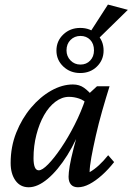

<svg xmlns="http://www.w3.org/2000/svg" viewBox="-20 -791 565 819"><path d="M102.5 7.8Q66.4 7.8 45.9 -21Q25.4 -49.8 25.4 -95.7Q25.4 -165 49.3 -225.1Q73.2 -285.2 112.3 -331.5Q151.4 -377.9 198.2 -404.3Q245.1 -430.7 291 -430.7Q318.4 -430.7 338.4 -416.5Q358.4 -402.3 378.9 -377L354.5 -345.7Q338.9 -363.3 317.4 -370.6Q295.9 -377.9 274.4 -377.9Q244.1 -377.9 216.3 -356.9Q188.5 -335.9 168 -299.8Q147.5 -263.7 135.3 -216.3Q123 -168.9 123 -116.2Q123 -91.8 128.4 -78.1Q133.8 -64.5 145.5 -64.5Q160.2 -64.5 185.5 -90.3Q210.9 -116.2 240.7 -160.2Q270.5 -204.1 298.3 -258.8Q326.2 -313.5 345.7 -372.1L357.4 -389.6L393.6 -422.9H447.3Q431.6 -373 416 -318.4Q400.4 -263.7 388.7 -211.9Q377 -160.2 369.6 -119.6Q362.3 -79.1 362.3 -56.6Q382.8 -68.4 402.3 -86.4Q421.9 -104.5 441.4 -128.9L466.8 -99.6Q442.4 -68.4 415 -43.9Q387.7 -19.5 361.8 -5.9Q335.9 7.8 312.5 7.8Q293 7.8 282.7 -3.9Q272.5 -15.6 272.5 -37.1Q272.5 -53.7 277.3 -83Q282.2 -112.3 294.4 -160.2Q306.6 -208 328.1 -279.3H337.9Q307.6 -193.4 267.1 -128.9Q226.6 -64.5 183.6 -28.3Q140.6 7.8 102.5 7.8ZM322.3 -479.5Q279.3 -479.5 250 -507.3Q220.7 -535.2 220.7 -575.2Q220.7 -616.2 250 -644Q279.3 -671.9 322.3 -671.9Q365.2 -671.9 393.6 -644.5Q421.9 -617.2 421.9 -575.2Q421.9 -535.2 393.6 -507.3Q365.2 -479.5 322.3 -479.5ZM323.2 -515.6Q348.6 -515.6 364.7 -532.7Q380.9 -549.8 380.9 -576.2Q380.9 -604.5 364.7 -621.1Q348.6 -637.7 323.2 -637.7Q297.9 -637.7 280.8 -620.6Q263.7 -603.5 263.7 -576.2Q263.7 -550.8 280.8 -533.2Q297.9 -515.6 323.2 -515.6ZM392.6 -619.1 351.6 -633.8 440.4 -771.5 525.4 -749Z"/></svg>

Font: Crimson Pro Medium
Style: Italic
Weight: 500
Italic angle: -12°
Designer: Jacques Le Bailly
Foundry: Baron von Fonthausen
Version: Version 1.003